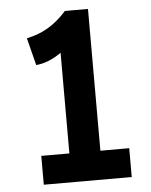

<svg xmlns="http://www.w3.org/2000/svg" viewBox="-52 -753 624 796"><g transform="rotate(-5 260.5 -355.0)"><path d="M98 0H464V-120H344V-710H248C195 -651 144 -624 81 -611L110 -497C145 -500 180 -514 215 -539V-120H98Z"/></g></svg>

Font: Easer Grotesk Medium
Style: Regular
Weight: 500
Designer: Boardeaser, Bonnie Shaver-Troup, Thomas Jockin
Foundry: Lexend
Version: Version 1.001;Glyphs 3.1.2 (3151)